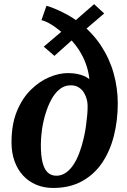

<svg xmlns="http://www.w3.org/2000/svg" viewBox="-20 -894 614 926"><path d="M236 12.5Q192 12.5 155 -3Q118 -18.5 91.2 -47.5Q64.5 -76.5 50 -117Q35.5 -157.5 35.5 -207.5Q35.5 -294.5 61.5 -357.5Q87.5 -420.5 128.8 -461Q170 -501.5 217.2 -521.5Q264.5 -541.5 307.5 -541.5Q331 -541.5 350.5 -537.8Q370 -534 385.2 -527.5Q400.5 -521 411 -512Q408 -546 395.2 -583Q382.5 -620 357.8 -657.5Q333 -695 294 -729.5L368 -737L242.5 -624.5L191 -669L321.5 -779.5L312 -708Q283.5 -736 247.2 -762.5Q211 -789 180 -797L204 -866Q239 -856.5 287.2 -832.2Q335.5 -808 377.5 -773.5L313 -768.5L434 -874L482.5 -829L353 -718.5L360.5 -787.5Q425 -737.5 466.5 -674.8Q508 -612 528 -540.8Q548 -469.5 548 -395Q548 -313.5 529.5 -239.8Q511 -166 472.8 -109.2Q434.5 -52.5 375.5 -20Q316.5 12.5 236 12.5ZM252 -46.5Q275.5 -46.5 296 -60Q316.5 -73.5 333 -97.8Q349.5 -122 362.2 -155.5Q375 -189 384 -229Q390.5 -256.5 394.5 -285.2Q398.5 -314 400.8 -340.5Q403 -367 402.5 -387Q402.5 -399 398.2 -415.2Q394 -431.5 385 -446.8Q376 -462 360.2 -472.2Q344.5 -482.5 321 -482.5Q290.5 -482.5 267 -463.2Q243.5 -444 226.8 -412.5Q210 -381 198.8 -343Q187.5 -305 182.2 -266.8Q177 -228.5 177 -196.5Q177 -144 185.2 -110.8Q193.5 -77.5 210.2 -62Q227 -46.5 252 -46.5Z"/></svg>

Font: Merriweather
Style: Bold Italic
Weight: 700
Italic angle: -7.8°
Version: Version 2.101